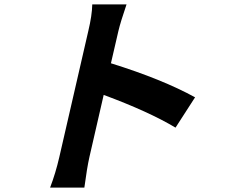

<svg xmlns="http://www.w3.org/2000/svg" viewBox="-20 -811 1040 874"><path d="M779 -230Q657 -303 452 -379L387 -96Q376 -47 364 43H208Q233 -22 250 -96L382 -670Q399 -741 400 -791H556Q529 -712 519 -670L485 -523Q719 -450 868 -368Z"/></svg>

Font: KaiGen Gothic CN Bold
Style: Bold
Weight: 700
Designer: Ryoko NISHIZUKA  (kana & ideographs); Paul D. Hunt (Latin, Greek & Cyrillic); Wenlong ZHANG  (bopomofo); Sandoll Communi
Foundry: Adobe Systems Incorporated
Version: Version 1.002.20150501